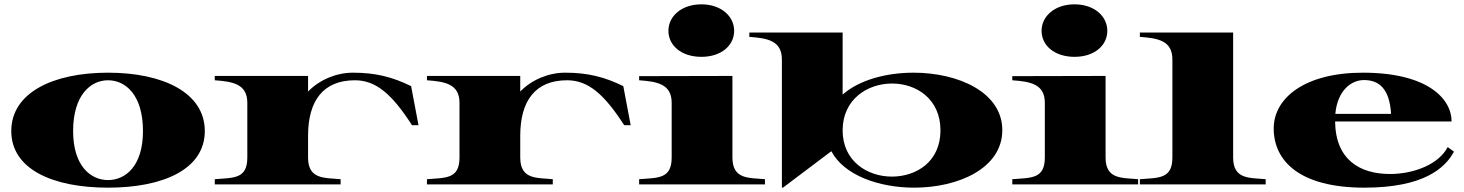

<svg xmlns="http://www.w3.org/2000/svg" viewBox="-20 -850 6749 885"><path d="M478 15C733 15 924 -70 924 -246C924 -422 733 -515 478 -515C223 -515 32 -422 32 -246C32 -70 223 15 478 15ZM478 -20C398 -20 317 -85 317 -246C317 -412 398 -480 478 -480C559 -480 639 -412 639 -246C639 -85 559 -20 478 -20Z M1400 -124V-224C1400 -386 1470 -480 1616 -480C1713 -480 1787 -416 1879 -273H1909L1875 -453C1789 -495 1712 -515 1607 -515C1530 -515 1452 -482 1400 -428V-500H970V-480C1053 -474 1120 -463 1120 -376V-124C1120 -24 1056 -31 970 -24V0H1550V-24C1476 -31 1400 -22 1400 -124Z M2378 -124V-224C2378 -386 2448 -480 2594 -480C2691 -480 2765 -416 2857 -273H2887L2853 -453C2767 -495 2690 -515 2585 -515C2508 -515 2430 -482 2378 -428V-500H1948V-480C2031 -474 2098 -463 2098 -376V-124C2098 -24 2034 -31 1948 -24V0H2528V-24C2454 -31 2378 -22 2378 -124Z M2926 -24V0H3506V-24C3432 -31 3356 -22 3356 -124V-500L2926 -499V-480C3009 -474 3076 -463 3076 -376V-124C3076 -24 3012 -31 2926 -24ZM3213 -588C3304 -588 3364 -640 3364 -708C3364 -775 3304 -830 3213 -830C3121 -830 3061 -775 3061 -708C3061 -640 3121 -588 3213 -588Z M3584 -576V15H3589L3812 -153C3871 -41 4033 15 4194 15C4397 15 4600 -74 4600 -250C4600 -426 4395 -515 4191 -515C4066 -515 3941 -482 3864 -414V-700H3434V-680C3517 -674 3584 -663 3584 -576ZM4091 -36C3978 -36 3864 -107 3864 -249C3864 -392 3978 -465 4092 -465C4204 -465 4315 -394 4315 -249C4315 -104 4203 -36 4091 -36Z M4646 -24V0H5226V-24C5152 -31 5076 -22 5076 -124V-500L4646 -499V-480C4729 -474 4796 -463 4796 -376V-124C4796 -24 4732 -31 4646 -24ZM4933 -588C5024 -588 5084 -640 5084 -708C5084 -775 5024 -830 4933 -830C4841 -830 4781 -775 4781 -708C4781 -640 4841 -588 4933 -588Z M5234 -24V0H5814V-24C5740 -31 5664 -22 5664 -124V-700H5234V-680C5317 -674 5384 -663 5384 -576V-124C5384 -24 5320 -31 5234 -24Z M6269 15C6542 15 6641 -75 6682 -151L6653 -172C6612 -93 6498 -48 6387 -48C6250 -48 6136 -112 6134 -290H6671C6671 -395 6560 -515 6262 -515C5994 -515 5851 -398 5851 -258C5851 -109 5969 15 6269 15ZM6135 -325C6145 -434 6209 -481 6267 -481C6336 -481 6385 -442 6392 -325Z"/></svg>

Font: Sprat Extended Black
Style: Regular
Weight: 900
Width: 9
Designer: Ethan Nakache
Foundry: Collletttivo
Version: Version 2.000;Glyphs 3.2 (3217)